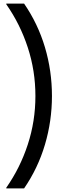

<svg xmlns="http://www.w3.org/2000/svg" viewBox="-20 -888 351 1068"><path d="M15 160V156Q92 46 134.5 -84Q177 -214 177 -354Q177 -494 134.5 -624Q92 -754 15 -864V-868H114Q191 -756 230 -625Q269 -494 269 -354Q269 -215 230 -83.5Q191 48 114 160Z"/></svg>

Font: EncodeSans
Style: Medium
Weight: 500
Designer: Pablo Impallari, Andres Torresi
Foundry: Pablo Impallari, Andres Torresi
Version: Version 1.000; ttfautohint (v1.4.1)